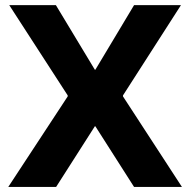

<svg xmlns="http://www.w3.org/2000/svg" viewBox="-20 -740 754 760"><path d="M357.4 -240.2H355.5L202.1 0H12.7L248 -358.4V-362.3L16.6 -719.7H201.2L355.5 -463.9H357.4L510.7 -719.7H696.3L466.8 -362.3V-358.4L700.2 0H510.7Z"/></svg>

Font: Reddit Sans Fudge ExtraBold
Style: Regular
Weight: 800
Designer: Stephen Hutchings
Foundry: Reddit
Version: Version 1.011